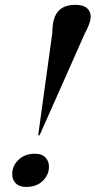

<svg xmlns="http://www.w3.org/2000/svg" viewBox="-20 -748 386 775"><path d="M284 -728.5Q316 -728.5 331.2 -715Q346.5 -701.5 346 -680Q346 -667.5 339 -648.8Q332 -630 321 -610L141 -204.5Q139 -201 137 -201Q134.5 -201 134.5 -204.5L191 -614.5Q191.5 -627 192.2 -638.2Q193 -649.5 195.5 -661Q210 -728.5 284 -728.5ZM85 6.5Q57.5 6.5 42.8 -9Q28 -24.5 29.5 -49Q30.5 -81 56 -104.2Q81.5 -127.5 121 -127.5Q150 -127.5 164.5 -111.2Q179 -95 177.5 -71Q176.5 -41.5 152.2 -17.5Q128 6.5 85 6.5Z"/></svg>

Font: Fraunces 144pt SemiBold
Style: Italic
Weight: 600
Italic angle: -16°
Version: Version 1.000;[0bf87f6ff]